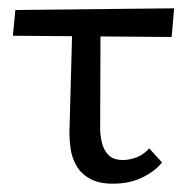

<svg xmlns="http://www.w3.org/2000/svg" viewBox="-20 -436 462 462"><path d="M11 -350 17 -412 399 -416 393 -347ZM147 -115 155 -409H222L221 -127Q221 -111 225 -93.5Q229 -76 240.5 -63.5Q252 -51 276 -51Q293 -51 310 -58Q327 -65 339 -79L370 -45Q352 -23 321.5 -8.5Q291 6 252 6Q217 6 195.5 -6.5Q174 -19 163.5 -38Q153 -57 150 -77.5Q147 -98 147 -115Z"/></svg>

Font: Ysabeau Office Medium
Style: Regular
Weight: 500
Designer: Christian Thalmann (Catharsis Fonts)
Version: Version 2.001;gftools[0.9.30]; featfreeze: tnum,lnum,ss02